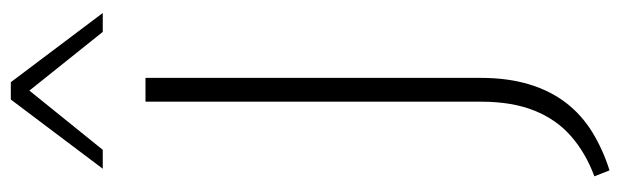

<svg xmlns="http://www.w3.org/2000/svg" viewBox="-416 -531 1147 355"><g transform="rotate(-90 157.5 -353.5)"><path d="M147 -38V-658H191V-38Q191 12 179 51.5Q167 91 144.5 120Q122 149 90 168.5Q58 188 20 200L9 172Q52 156 83 129Q114 102 130.5 61Q147 20 147 -38ZM276 -737 160 -882 151 -907H183L311 -737ZM23 -737 151 -907H183L175 -882L58 -737Z"/></g></svg>

Font: Ysabeau Infant ExtraLight
Style: Regular
Weight: 250
Designer: Christian Thalmann (Catharsis Fonts)
Version: Version 2.001;gftools[0.9.30]; featfreeze: ss01,ss02,lnum